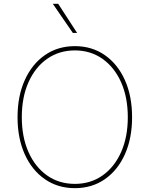

<svg xmlns="http://www.w3.org/2000/svg" viewBox="-20 -980 787 1010"><path d="M374 9.8Q284.2 9.8 216.1 -37.4Q147.9 -84.5 110.1 -168.7Q72.3 -252.9 72.3 -363.3Q72.3 -474.6 110.4 -558.8Q148.4 -643.1 216.3 -690.2Q284.2 -737.3 374 -737.3Q463.4 -737.3 531.2 -690.2Q599.1 -643.1 637 -558.8Q674.8 -474.6 674.8 -363.3Q674.8 -252.4 637 -168.2Q599.1 -84 531.2 -37.1Q463.4 9.8 374 9.8ZM374 -12.7Q456.5 -12.7 519.3 -56.9Q582 -101.1 617.2 -180.2Q652.3 -259.3 652.3 -363.3Q652.3 -467.8 617.2 -546.9Q582 -626 519.3 -670.4Q456.5 -714.8 374 -714.8Q291.5 -714.8 228.5 -670.9Q165.5 -627 130.1 -547.9Q94.7 -468.8 94.7 -363.3Q94.7 -259.8 129.6 -180.7Q164.6 -101.6 227.5 -57.1Q290.5 -12.7 374 -12.7ZM363.3 -806.6 257.8 -960H286.1L385.7 -806.6Z"/></svg>

Font: Inter Tight Thin
Style: Regular
Weight: 250
Designer: Rasmus Andersson
Foundry: rsms
Version: Version 3.004